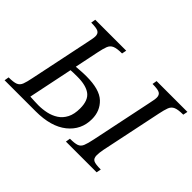

<svg xmlns="http://www.w3.org/2000/svg" viewBox="-132 -919 1180 1180"><g transform="rotate(45 458.0 -328.5)"><path d="M262 0H-8L-3 -30Q40 -30 59.5 -38Q79 -46 87.5 -68Q96 -90 104 -131L186 -525Q190 -545 193 -560Q196 -575 196 -586Q196 -609 180 -618Q164 -627 118 -627L123 -657H392L386 -627Q342 -627 321 -618Q300 -609 291.5 -586.5Q283 -564 275 -525L175 -41Q189 -40 212 -39Q235 -38 248 -38Q283 -38 317.5 -45.5Q352 -53 380.5 -71.5Q409 -90 426 -123Q443 -156 443 -206Q443 -276 405.5 -304Q368 -332 293 -332Q277 -332 256.5 -331.5Q236 -331 229 -330L239 -368Q244 -368 272 -370.5Q300 -373 331 -373Q445 -373 493 -327.5Q541 -282 541 -211Q541 -117 468 -58.5Q395 0 262 0ZM792 0H525L530 -30Q571 -30 590.5 -37Q610 -44 619 -65.5Q628 -87 637 -131L719 -525Q723 -545 726 -560Q729 -575 729 -586Q729 -609 713 -618Q697 -627 651 -627L656 -657H924L918 -627Q874 -627 853 -618Q832 -609 823.5 -586.5Q815 -564 807 -525L724 -127Q718 -96 718 -75Q718 -47 735 -38.5Q752 -30 798 -30Z"/></g></svg>

Font: STIX Two Text
Style: Italic
Weight: 400
Italic angle: -12°
Designer: Ross Mills, John Hudson & Paul Hanslow, Tiro Typeworks Ltd; with prior portions MicroPress Inc. and Coen Hoffman, Elsevi
Foundry: Tiro Typeworks Ltd
Version: Version 2.13 b171